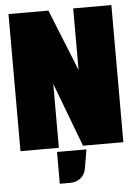

<svg xmlns="http://www.w3.org/2000/svg" viewBox="-55 -667 613 872"><g transform="rotate(-5 251.5 -231.0)"><path d="M486 0V-625H312V-344L199 -625H17V0H192V-291L302 0ZM302 102 316 18H182V163H229C268 163 296 140 302 102Z"/></g></svg>

Font: Blinker Headline
Style: Regular
Weight: 900
Width: 4
Designer: Juergen Huber
Foundry: supertype
Version: Version 1.015;PS 1.15;hotconv 1.0.88;makeotf.lib2.5.647800